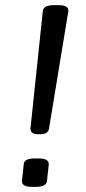

<svg xmlns="http://www.w3.org/2000/svg" viewBox="-20 -722 334 744"><path d="M208 -702Q245 -702 245 -680L170 -224Q167 -202 137 -202H126Q98 -202 98 -224L146 -680Q149 -702 188 -702ZM131 -108Q169 -108 169 -86L162 -20Q159 2 120 2H103Q65 2 65 -20L72 -86Q74 -108 114 -108Z"/></svg>

Font: Asap
Style: Italic
Weight: 400
Italic angle: -6°
Designer: Pablo Cosgaya
Foundry: Pablo Cosgaya
Version: Version 1.007;PS 001.007;hotconv 1.0.70;makeotf.lib2.5.58329